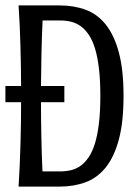

<svg xmlns="http://www.w3.org/2000/svg" viewBox="-20 -691 511 711"><path d="M48.8 0Q51.3 -38.6 53 -78.6Q54.7 -118.7 55.9 -158.7Q57.1 -198.7 57.6 -237.5Q58.1 -276.4 58.1 -312.5H0V-372.6H58.1Q58.1 -407.2 57.4 -444.6Q56.6 -481.9 55.7 -520Q54.7 -558.1 53 -596.2Q51.3 -634.3 48.8 -670.9H201.7Q253.9 -670.9 297.4 -654.8Q340.8 -638.7 371.8 -599.9Q402.8 -561 420.2 -496.6Q437.5 -432.1 437.5 -335.9Q437.5 -239.3 420.2 -174.6Q402.8 -109.9 371.6 -71Q340.3 -32.2 296.9 -16.1Q253.4 0 200.7 0ZM131.8 -312.5Q131.8 -253.4 133.1 -187.5Q134.3 -121.6 137.2 -56.2H202.6Q223.6 -56.2 242.9 -60.8Q262.2 -65.4 278.6 -77.1Q294.9 -88.9 308.6 -109.1Q322.3 -129.4 331.8 -160.4Q341.3 -191.4 346.4 -234.6Q351.6 -277.8 351.6 -335.9Q351.6 -394 346.4 -437.3Q341.3 -480.5 331.8 -511.5Q322.3 -542.5 308.6 -562.5Q294.9 -582.5 278.6 -594.2Q262.2 -606 242.9 -610.6Q223.6 -615.2 202.6 -615.2H137.7Q134.8 -553.2 133.5 -491.2Q132.3 -429.2 131.8 -372.6H218.3V-312.5Z"/></svg>

Font: Crushed
Style: Regular
Weight: 400
Width: 3
Designer: Astigmatic (AOETI)
Foundry: Astigmatic (AOETI)
Version: Version 001.000